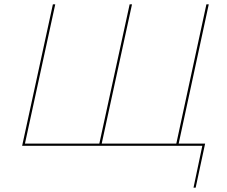

<svg xmlns="http://www.w3.org/2000/svg" viewBox="-20 -678 1055 893"><path d="M934 -10 890 195H880L921 0H83L226 -658H237L96 -10H442L583 -658H594L453 -10H800L940 -658H951L811 -10Z"/></svg>

Font: Ysabeau Hairline
Style: Italic
Weight: 100
Italic angle: -12°
Designer: Christian Thalmann (Catharsis Fonts)
Version: Version 0.003